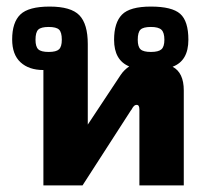

<svg xmlns="http://www.w3.org/2000/svg" viewBox="-20 -564 626 584"><path d="M112 -351Q68 -351 42.5 -374.5Q17 -398 17 -444Q17 -496 42 -520Q67 -544 131 -544Q196 -544 221.5 -517.5Q247 -491 247 -430V-185L347 -336Q357 -351 373 -362Q327 -381 327 -443Q327 -495 351 -519.5Q375 -544 439 -544Q503 -544 528 -522Q553 -500 553 -443Q553 -379 505 -361Q539 -343 539 -289V0H404V-230Q404 -238 402 -241.5Q400 -245 396 -245Q391 -245 387.5 -241.5Q384 -238 382 -234Q380 -230 378 -228L231 0H112ZM168 -443Q168 -466 159.5 -474Q151 -482 128 -482Q105 -482 96.5 -474Q88 -466 88 -443Q88 -422 96.5 -414Q105 -406 128 -406Q151 -406 159.5 -414Q168 -422 168 -443ZM480 -443Q480 -465 471 -473.5Q462 -482 439 -482Q416 -482 407.5 -474Q399 -466 399 -443Q399 -422 407.5 -414Q416 -406 439 -406Q462 -406 471 -414Q480 -422 480 -443Z"/></svg>

Font: Pridi Medium
Style: Regular
Weight: 500
Designer: Katatrad Team
Foundry: CadsonDemak
Version: Version 1.001